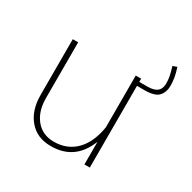

<svg xmlns="http://www.w3.org/2000/svg" viewBox="-141 -759 906 904"><g transform="rotate(30 312.0 -306.5)"><path d="M82.5 -181.2C82.5 -125 96.7 -80.1 125.5 -46.4C153.8 -12.7 193.4 4.4 244.1 4.4C331.5 4.4 391.6 -38.1 424.8 -123.5V0H454.1V-444.3H494.1C532.7 -444.3 558.1 -451.7 571.3 -466.8C584.5 -481.9 590.8 -500.5 590.8 -522.5C590.8 -553.7 586.4 -579.1 574.2 -616.7L551.8 -608.9C563.5 -569.8 567.9 -548.8 567.9 -522.9C567.9 -489.3 551.3 -465.8 499 -465.8H454.1V-483.4H424.8V-202.1C406.7 -86.4 342.3 -20.5 246.1 -20.5C204.6 -20.5 171.9 -35.2 147.9 -64.5C124 -93.8 111.8 -132.3 111.8 -180.2V-483.4H82.5Z"/></g></svg>

Font: Estedad Thin
Style: Regular
Weight: 100
Designer: Amin Abedi
Version: Version 7.3